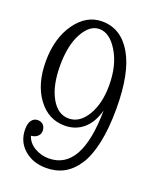

<svg xmlns="http://www.w3.org/2000/svg" viewBox="-132 -768 694 856"><g transform="rotate(20 214.5 -340.0)"><path d="M204.1 -689.9Q293.5 -689.9 344.7 -602.8Q396 -515.6 396 -346.2Q396 -252 381.1 -182.6Q366.2 -113.3 338.6 -71.5Q311 -29.8 274.4 -10Q237.8 9.8 190.9 9.8Q127.9 9.8 86.4 -26.6Q44.9 -63 44.9 -121.1Q44.9 -149.4 55.9 -163.8Q66.9 -178.2 84 -178.2Q101.6 -178.2 111.3 -167.5Q121.1 -156.7 121.1 -140.1Q121.1 -125 110.1 -114.5Q99.1 -104 79.1 -102.1Q89.4 -70.3 120.4 -52.2Q151.4 -34.2 187 -34.2Q342.8 -34.2 345.2 -318.8Q329.1 -258.3 292.2 -227.1Q255.4 -195.8 204.1 -195.8Q126.5 -195.8 77.1 -262.7Q27.8 -329.6 27.8 -437Q27.8 -546.4 78.6 -618.2Q129.4 -689.9 204.1 -689.9ZM210 -231.9Q262.2 -231.9 296.1 -288.8Q330.1 -345.7 330.1 -432.1Q330.1 -526.4 291.7 -590.1Q253.4 -653.8 204.1 -653.8Q158.7 -653.8 126.5 -595.7Q94.2 -537.6 94.2 -440.9Q94.2 -346.2 126.2 -289.1Q158.2 -231.9 210 -231.9Z"/></g></svg>

Font: Margherita Light
Style: Regular
Weight: 300
Designer: James Puckett
Foundry: Dunwich Type Founders
Version: Version 1.008;hotconv 1.0.109;makeotfexe 2.5.65596